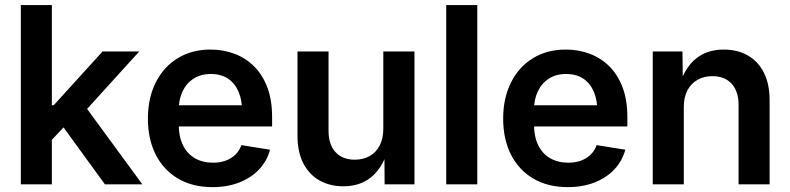

<svg xmlns="http://www.w3.org/2000/svg" viewBox="-20 -748 3207 779"><path d="M179.7 -169.4V-321.3H198.2L396 -539.1H544.9L303.7 -273.4H277.8ZM64.5 0V-727.5H190.4V0ZM405.8 0 227.1 -245.6 312.5 -334.5 557.6 0Z M842.3 11.2Q761.2 11.2 702.4 -23.4Q643.6 -58.1 611.8 -120.6Q580.1 -183.1 580.1 -267.1Q580.1 -349.6 611.6 -412.8Q643.1 -476.1 700.4 -511.5Q757.8 -546.9 834.5 -546.9Q885.7 -546.9 930.9 -530Q976.1 -513.2 1010.5 -479.2Q1044.9 -445.3 1064.5 -393.8Q1084 -342.3 1084 -272.9V-234.9H637.7V-320.8H1021L962.4 -295.9Q962.4 -341.8 947.8 -376Q933.1 -410.2 905 -429Q877 -447.8 835.4 -447.8Q794.4 -447.8 765.1 -428.7Q735.8 -409.7 720.5 -376.7Q705.1 -343.8 705.1 -302.7V-244.6Q705.1 -194.3 722.2 -159.2Q739.3 -124 770.8 -106Q802.2 -87.9 844.2 -87.9Q872.6 -87.9 895.5 -96.2Q918.5 -104.5 934.8 -120.4Q951.2 -136.2 959.5 -159.2L1075.7 -140.6Q1063.5 -95.2 1031.5 -61Q999.5 -26.9 951.2 -7.8Q902.8 11.2 842.3 11.2Z M1373.5 7.8Q1317.9 7.8 1275.9 -16.1Q1233.9 -40 1210.4 -85.9Q1187 -131.8 1187 -197.8V-539.1H1313V-217.3Q1313 -161.6 1341.3 -130.9Q1369.6 -100.1 1419.4 -100.1Q1453.1 -100.1 1479.2 -114.5Q1505.4 -128.9 1520.3 -157.2Q1535.2 -185.5 1535.2 -225.6V-539.1H1661.6V0H1540.5L1539.6 -134.3H1552.2Q1529.3 -63.5 1484.4 -27.8Q1439.5 7.8 1373.5 7.8Z M1916.5 -727.5V0H1790.5V-727.5Z M2283.7 11.2Q2202.6 11.2 2143.8 -23.4Q2085 -58.1 2053.2 -120.6Q2021.5 -183.1 2021.5 -267.1Q2021.5 -349.6 2053 -412.8Q2084.5 -476.1 2141.8 -511.5Q2199.2 -546.9 2275.9 -546.9Q2327.1 -546.9 2372.3 -530Q2417.5 -513.2 2451.9 -479.2Q2486.3 -445.3 2505.9 -393.8Q2525.4 -342.3 2525.4 -272.9V-234.9H2079.1V-320.8H2462.4L2403.8 -295.9Q2403.8 -341.8 2389.2 -376Q2374.5 -410.2 2346.4 -429Q2318.4 -447.8 2276.9 -447.8Q2235.8 -447.8 2206.5 -428.7Q2177.2 -409.7 2161.9 -376.7Q2146.5 -343.8 2146.5 -302.7V-244.6Q2146.5 -194.3 2163.6 -159.2Q2180.7 -124 2212.2 -106Q2243.7 -87.9 2285.6 -87.9Q2314 -87.9 2336.9 -96.2Q2359.9 -104.5 2376.2 -120.4Q2392.6 -136.2 2400.9 -159.2L2517.1 -140.6Q2504.9 -95.2 2472.9 -61Q2440.9 -26.9 2392.6 -7.8Q2344.2 11.2 2283.7 11.2Z M2754.4 -313.5V0H2628.4V-539.1H2749L2750.5 -405.3H2737.3Q2760.3 -475.6 2804.9 -511.2Q2849.6 -546.9 2916.5 -546.9Q2972.2 -546.9 3014.2 -522.9Q3056.2 -499 3079.3 -453.1Q3102.5 -407.2 3102.5 -341.3V0H2976.6V-321.8Q2976.6 -377.4 2948.5 -408.2Q2920.4 -439 2870.1 -439Q2836.9 -439 2810.8 -424.6Q2784.7 -410.2 2769.5 -382.3Q2754.4 -354.5 2754.4 -313.5Z"/></svg>

Font: Inter 18pt SemiBold
Style: Regular
Weight: 600
Designer: Rasmus Andersson
Foundry: rsms
Version: Version 4.001;git-66647c0bb